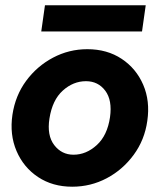

<svg xmlns="http://www.w3.org/2000/svg" viewBox="-20 -694 604 726"><path d="M253 12Q179 12 124 -24.5Q69 -61 42.5 -123Q16 -185 27 -260Q38 -333 79 -388.5Q120 -444 180.5 -476Q241 -508 310 -508Q385 -508 440 -471.5Q495 -435 521.5 -373.5Q548 -312 537 -237Q527 -165 485.5 -108.5Q444 -52 383.5 -20Q323 12 253 12ZM258 -109Q306 -109 346 -145.5Q386 -182 396 -251Q405 -315 378 -351Q351 -387 305 -387Q257 -387 217.5 -351.5Q178 -316 167 -246Q157 -182 185 -145.5Q213 -109 258 -109ZM136 -575 150 -674H531L517 -575Z"/></svg>

Font: Host Grotesk Black
Style: Italic
Weight: 900
Italic angle: -8°
Designer: Doğukan Karapınar based on Poppins by Indian Type Foundry, Jonny Pinhorn
Foundry: Element Type
Version: Version 1.000; ttfautohint (v1.8.4.7-5d5b);gftools[0.9.33]